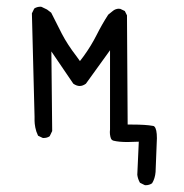

<svg xmlns="http://www.w3.org/2000/svg" viewBox="-20 -424 540 564"><path d="M407.2 120.1Q418.9 120.1 426.8 114.3Q435.5 100.1 437 81.1L440.9 -18.1Q440.9 -44.9 433.6 -52.2Q431.6 -54.2 429.2 -54.2Q408.2 -58.1 368.2 -58.1H355L353 -378.9L346.7 -391.6L333.5 -397.9Q332 -398.4 328.4 -398.4Q324.7 -398.4 319.8 -396.7Q314.9 -395 310.5 -391.1L297.9 -380.9Q279.8 -353 263.7 -321Q247.6 -289.1 225.6 -258.8L214.8 -244.6L204.6 -258.8Q178.2 -293 161.6 -325Q145 -356.9 130.4 -386.7L118.2 -396L102.1 -403.8Q100.6 -404.3 99.6 -404.3Q88.4 -404.3 80.6 -398.9L73.7 -384.8L81.5 -81.1Q81.5 -76.7 81.5 -69.1Q81.5 -61.5 83.7 -49.6Q85.9 -37.6 91.8 -25.4L105 -19Q106.4 -18.6 107.4 -18.6Q118.7 -18.6 126 -23.9L133.3 -39.1L130.9 -272.9L195.3 -178.2Q205.1 -171.4 214.1 -171.4Q223.1 -171.4 232.4 -178.2L303.2 -276.4V-43.5Q302.7 -39.6 302.7 -36.4Q302.7 -33.2 303 -29.8Q303.2 -26.4 304.2 -22.5Q305.7 -16.1 307.9 -13.9Q310.1 -11.7 313.5 -10.7Q329.1 -6.8 354.5 -6.8Q363.3 -6.8 387.7 -7.8L383.3 89.4Q384.8 101.6 391.1 112.8L404.8 119.6Q406.2 120.1 407.2 120.1Z"/></svg>

Font: NaikaiFont
Style: ExtraLight
Weight: 200
Version: Version 1.89